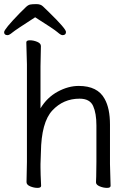

<svg xmlns="http://www.w3.org/2000/svg" viewBox="-20 -903 628 934"><path d="M515 -105 518 1Q518 11 500.5 11Q483 11 465 3.5Q447 -4 447 -16V-17Q448 -25 448 -44L449 -115V-293Q449 -352 433 -387.5Q417 -423 367 -423Q288 -423 234.5 -365.5Q181 -308 179 -162Q178 -129 177 -105V-89Q177 -59 180 1Q180 11 162.5 11Q145 11 127 3.5Q109 -4 109 -17L111 -115V-590L108 -697Q108 -707 125.5 -707Q143 -707 161 -699.5Q179 -692 179 -679L177 -580V-376Q209 -429 260.5 -457Q312 -485 363 -485Q455 -485 489 -422Q515 -376 515 -297ZM151 -819Q56 -758 40.5 -745Q25 -732 17 -732Q0 -732 0 -746.5Q0 -761 76 -839Q95 -858 106 -868.5Q117 -879 127 -881Q137 -883 157.5 -883Q178 -883 189.5 -871.5Q201 -860 220 -842Q301 -763 301 -747.5Q301 -732 284 -732Q276 -732 259.5 -746.5Q243 -761 151 -819Z"/></svg>

Font: ToneOZ-Pinyin-WenKai-Regular
Style: Regular
Weight: 400
Designer: Fontworks Inc.
Foundry: ToneOZ
Version: Version 0.240331